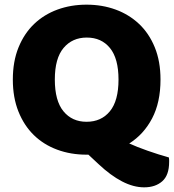

<svg xmlns="http://www.w3.org/2000/svg" viewBox="-20 -645 745 823"><path d="M35 -304Q35 -382 59.5 -442Q84 -502 126.5 -542.5Q169 -583 226.5 -604Q284 -625 351 -625Q418 -625 475.5 -604Q533 -583 576 -542.5Q619 -502 643.5 -442Q668 -382 668 -304Q668 -206 632 -137.5Q596 -69 534 -30Q549 -23 569.5 -15Q590 -7 612.5 1Q635 9 659 16.5Q683 24 704 30Q705 36 705 40.5Q705 45 705 49Q705 106 675.5 132Q646 158 598 158Q552 158 503 132.5Q454 107 403 59L359 18H351Q283 18 225 -3.5Q167 -25 125 -66Q83 -107 59 -167Q35 -227 35 -304ZM215 -304Q215 -213 252 -168Q289 -123 351 -123Q414 -123 451 -168Q488 -213 488 -304Q488 -394 451.5 -439Q415 -484 352 -484Q290 -484 252.5 -439.5Q215 -395 215 -304Z"/></svg>

Font: Baloo
Style: Regular
Weight: 400
Designer: Sarang Kulkarni and Ek Type
Foundry: Ek Type
Version: Version 1.100;PS 1.000;hotconv 1.0.88;makeotf.lib2.5.647800;